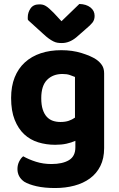

<svg xmlns="http://www.w3.org/2000/svg" viewBox="-20 -749 601 968"><path d="M360 -39Q340 -30 315 -24.5Q290 -19 258 -19Q213 -19 172.5 -31.5Q132 -44 102 -72Q72 -100 54 -145Q36 -190 36 -255Q36 -314 54 -359Q72 -404 105.5 -434.5Q139 -465 185.5 -480.5Q232 -496 289 -496Q345 -496 391.5 -481.5Q438 -467 464 -450Q483 -437 494 -420.5Q505 -404 505 -379V-2Q505 50 486 88Q467 126 433.5 150.5Q400 175 355 187Q310 199 258 199Q204 199 164.5 190Q125 181 102 167Q68 143 68 103Q68 82 77 64.5Q86 47 97 39Q125 55 161.5 66.5Q198 78 239 78Q295 78 327.5 58.5Q360 39 360 -6ZM285 -134Q309 -134 326.5 -140Q344 -146 358 -156V-361Q346 -366 331.5 -371Q317 -376 295 -376Q247 -376 217.5 -346.5Q188 -317 188 -254Q188 -220 195.5 -197Q203 -174 216 -160Q229 -146 246.5 -140Q264 -134 285 -134ZM290 -642 380 -729Q415 -728 436 -711.5Q457 -695 457 -669Q457 -649 446.5 -635.5Q436 -622 413 -603L365 -561Q330 -532 292 -532Q280 -532 270 -533.5Q260 -535 249 -540.5Q238 -546 225.5 -555Q213 -564 197 -579L121 -648Q120 -650 120 -654Q120 -658 120 -662Q120 -686 134 -706.5Q148 -727 178 -727Q187 -727 194.5 -725.5Q202 -724 210.5 -719Q219 -714 228.5 -705.5Q238 -697 251 -684Z"/></svg>

Font: Baloo Tammudu 2
Style: Bold
Weight: 700
Designer: Maithili Shingre, Omkar Shende and Ek Type
Foundry: Ek Type
Version: Version 1.640;hotconv 1.0.111;makeotfexe 2.5.65597; ttfautoh